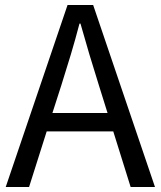

<svg xmlns="http://www.w3.org/2000/svg" viewBox="-20 -753 647 773"><path d="M413 -298 378 -410Q358 -473 340 -533.5Q322 -594 304 -658H300Q283 -593 265 -533Q247 -473 227 -410L191 -298ZM436 -224H168L97 0H3L252 -733H355L604 0H506Z"/></svg>

Font: SpoqaHanSansJP-Regular
Style: Regular
Weight: 400
Designer: [Source Han Sans]
Ryoko NISHIZUKA  (kana & ideographs); Paul D. Hunt (Latin, Greek & Cyrillic); Wenlong ZHANG  (bopomofo
Foundry: Spoqa (http://bi.spoqa.com)
Version: Version 1.002.20150607